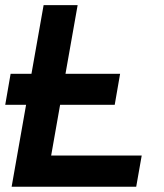

<svg xmlns="http://www.w3.org/2000/svg" viewBox="-20 -713 626 733"><path d="M0 -313H79.6L24.4 0H500L521 -119.1H175.3L209.5 -313H418L438.5 -431.2H230L276.4 -693.4H146.5L100.1 -431.2H20.5Z"/></svg>

Font: Cascadia Code
Style: Bold Italic
Weight: 700
Italic angle: -10°
Monospace: yes
Designer: Aaron Bell
Foundry: Saja Typeworks
Version: Version 2404.023